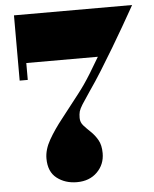

<svg xmlns="http://www.w3.org/2000/svg" viewBox="-54 -795 681 850"><g transform="rotate(-5 287.0 -370.0)"><path d="M128 -106Q128 -145.5 152.2 -188.2Q176.5 -231 214 -278Q251.5 -325 292 -378Q308 -398.5 321.5 -418Q335 -437.5 351.8 -464.5Q368.5 -491.5 394 -535H76V-460H40V-750H565Q565 -750 550.8 -724.8Q536.5 -699.5 513 -658.5Q489.5 -617.5 460.5 -569Q431.5 -520.5 401.8 -472.8Q372 -425 346 -388Q320 -350 308.2 -331.2Q296.5 -312.5 293.2 -300.8Q290 -289 290 -272Q290 -252.5 303.2 -237.8Q316.5 -223 334 -206.5Q351.5 -190 364.8 -167Q378 -144 378 -108Q378 -58 343.8 -24Q309.5 10 254 10Q201.5 10 164.8 -18.5Q128 -47 128 -106Z"/></g></svg>

Font: Bodoni* 06pt Fatface
Style: Regular
Weight: 900
Version: Version 2.3